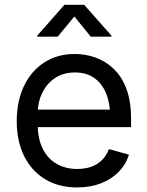

<svg xmlns="http://www.w3.org/2000/svg" viewBox="-20 -781 623 812"><path d="M306.6 11.7Q227.5 11.7 170.2 -23.4Q112.8 -58.6 81.8 -121.6Q50.8 -184.6 50.8 -268.6Q50.8 -352.5 81.1 -416.5Q111.3 -480.5 166.7 -516.6Q222.2 -552.7 296.4 -552.7Q339.8 -552.7 382.1 -538.3Q424.3 -523.9 458.7 -491.9Q493.2 -460 513.7 -407.7Q534.2 -355.5 534.2 -279.8V-243.2H110.4V-317.4H486.8L445.8 -290Q445.8 -343.8 429 -385.5Q412.1 -427.2 378.9 -450.9Q345.7 -474.6 296.4 -474.6Q247.1 -474.6 211.9 -450.4Q176.8 -426.3 158.2 -387.5Q139.6 -348.6 139.6 -304.2V-254.9Q139.6 -194.3 160.6 -152.1Q181.6 -109.9 219.5 -88.1Q257.3 -66.4 307.1 -66.4Q339.4 -66.4 365.7 -75.7Q392.1 -85 411.1 -103.8Q430.2 -122.6 440.4 -150.4L525.4 -127Q512.7 -85.9 482.4 -54.7Q452.1 -23.4 407.5 -5.9Q362.8 11.7 306.6 11.7ZM224.1 -626H137.7V-630.4L252.4 -760.7H335.9L451.2 -630.4V-626H363.8L294.4 -711.4Z"/></svg>

Font: Adwaita Sans
Style: Regular
Weight: 400
Designer: Rasmus Andersson
Foundry: rsms
Version: Version 4.001;git-9221beed3